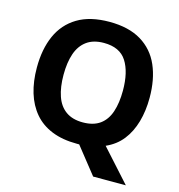

<svg xmlns="http://www.w3.org/2000/svg" viewBox="-127 -837 1045 1118"><g transform="rotate(15 395.5 -277.5)"><path d="M735 -358Q735 -279 716 -212.5Q697 -146 659 -97.5Q621 -49 560 -22L733 170H536L409 10Q406 10 402 10Q398 10 395 10Q308 10 243.5 -16Q179 -42 137.5 -91Q96 -140 75.5 -207.5Q55 -275 55 -359Q55 -470 91.5 -552Q128 -634 203.5 -679.5Q279 -725 396 -725Q512 -725 587.5 -679.5Q663 -634 699 -551.5Q735 -469 735 -358ZM216 -358Q216 -284 234.5 -230Q253 -176 293 -147.5Q333 -119 395 -119Q459 -119 498.5 -147.5Q538 -176 556 -230Q574 -284 574 -358Q574 -470 533 -534Q492 -598 396 -598Q333 -598 293 -569Q253 -540 234.5 -486.5Q216 -433 216 -358Z"/></g></svg>

Font: Noto Sans Khmer
Style: Bold
Weight: 700
Version: Version 2.003